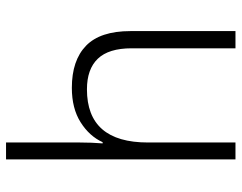

<svg xmlns="http://www.w3.org/2000/svg" viewBox="-102 -698 800 636"><g transform="rotate(-90 298.0 -380.0)"><path d="M144 -760V-516Q144 -476 141 -440H145Q165 -484 211 -513Q257 -542 325 -542Q416 -542 464.5 -495Q513 -448 513 -348V0H456V-344Q456 -420 421.5 -456Q387 -492 320 -492Q144 -492 144 -290V0H88V-760Z"/></g></svg>

Font: BC Sans Light
Style: Regular
Weight: 300
Designer: Monotype Design Team
Foundry: Monotype Imaging Inc.
Version: Version 2.000;GOOG;noto-source:20170915:90ef993387c0